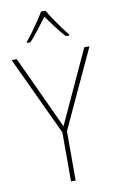

<svg xmlns="http://www.w3.org/2000/svg" viewBox="-102 -1003 640 1056"><g transform="rotate(-10 217.5 -474.5)"><path d="M218 -306 406 -714H435L232 -276V0H206V-274L0 -714H29ZM231 -949Q243 -927 262.5 -898Q282 -869 302 -842Q322 -815 336 -798V-792H317Q292 -819 265.5 -854Q239 -889 219 -918Q198 -890 171 -854.5Q144 -819 119 -792H100V-798Q116 -817 136 -844.5Q156 -872 175 -900Q194 -928 206 -949Z"/></g></svg>

Font: Noto Sans Tamil SemiCondensed Thin
Style: Regular
Weight: 100
Width: 4
Designer: Jelle Bosma - Monotype Design Team
Foundry: Monotype Imaging Inc.
Version: Version 2.004; ttfautohint (v1.8.4.7-5d5b)